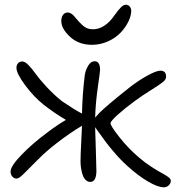

<svg xmlns="http://www.w3.org/2000/svg" viewBox="-20 -801 746 815"><path d="M370.1 -610.8Q314 -610.8 277.1 -645Q240.2 -679.2 240.2 -711.9Q240.2 -728.5 247.8 -738.3Q255.4 -748 268.1 -748Q274.4 -748 281.5 -743.7Q288.6 -739.3 292.2 -735.4Q295.9 -731.4 304.4 -721.2Q313 -710.9 315.9 -708Q330.1 -692.4 343 -684.6Q356 -676.8 375 -676.8Q411.6 -676.8 444.8 -710Q454.1 -719.2 468 -738.8Q481.9 -758.3 492.9 -769.5Q503.9 -780.8 514.2 -780.8Q524.4 -780.8 530.8 -773.2Q537.1 -765.6 537.1 -753.9Q536.6 -732.9 524.4 -708.3Q512.2 -683.6 491.2 -661.6Q470.2 -639.6 438 -625.2Q405.8 -610.8 370.1 -610.8ZM50.8 -43Q39.1 -43 32 -51.8Q24.9 -60.5 24.9 -73.2Q24.9 -95.7 71.8 -144.3Q118.7 -192.9 183.1 -240.2Q217.8 -267.1 259.8 -292Q210.4 -321.3 166 -356Q125 -388.2 87.4 -438.5Q49.8 -488.8 49.8 -513.2Q49.8 -524.9 56.4 -532.5Q63 -540 75.2 -540Q85.9 -540 100.6 -525.1Q115.2 -510.3 130.6 -488.5Q146 -466.8 176.5 -433.6Q207 -400.4 242.2 -372.1Q295.9 -335.4 328.1 -318.8Q329.6 -398.4 339.8 -481.9Q342.8 -502.4 354 -521.7Q365.2 -541 381.8 -541Q404.8 -541 404.8 -503.9Q404.8 -498 395.3 -431.2Q385.7 -364.3 383.8 -301.8Q386.2 -304.7 392.6 -311.5Q398.9 -318.4 401.9 -321.8Q432.1 -352.1 527.8 -428.2Q564.9 -457.5 604 -479.2Q643.1 -501 661.1 -501Q685.1 -501 685.1 -475.1Q685.1 -463.9 671.4 -452.6Q657.7 -441.4 619.6 -417.7Q581.5 -394 553.2 -373Q511.2 -342.3 480.2 -314.5Q449.2 -286.6 449.2 -277.8Q449.2 -266.6 486.8 -218.8Q524.4 -170.9 571.8 -130.9Q595.2 -110.8 622.1 -93.3Q648.9 -75.7 665.5 -67.1Q682.1 -58.6 693.6 -50Q705.1 -41.5 705.1 -34.2Q705.1 -22.9 696.5 -14.4Q688 -5.9 674.8 -5.9Q650.4 -5.9 608.6 -30.3Q566.9 -54.7 521 -96.2Q462.4 -148.4 395 -245.1Q390.6 -251 383.8 -261.2Q384.3 -241.7 386.7 -168.2Q389.2 -94.7 389.2 -76.2Q389.2 -28.8 362.8 -28.8Q352.1 -28.8 343.5 -37.4Q335 -45.9 330.6 -59.3Q326.2 -72.8 324 -87.2Q321.8 -101.6 321.8 -115.2Q321.8 -140.6 324.5 -191.7Q327.1 -242.7 328.1 -267.1Q276.4 -236.8 220.2 -192.9Q179.2 -162.1 140.4 -123Q101.6 -84 81.1 -63.5Q60.5 -43 50.8 -43Z"/></svg>

Font: Shantell Sans Irregular Bouncy
Style: Regular
Weight: 300
Designer: Stephen Nixon, Anya Danilova, Shantell Martin
Foundry: Arrow Type
Version: Version 1.006;[9816181b4]